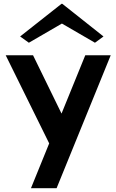

<svg xmlns="http://www.w3.org/2000/svg" viewBox="-20 -791 613 1011"><path d="M143 200 239 -36 10 -500H154L304 -193L429 -500H563L278 200ZM132 -566 86 -599 304 -771H308L525 -599L480 -566L306 -667Z"/></svg>

Font: Panamera
Style: Bold
Weight: 700
Designer: Bastien Sozeau
Foundry: NBR — Bastien Sozeau
Version: Version 3.002; ttfautohint (v1.8.4.7-5d5b);gftools[0.9.33]